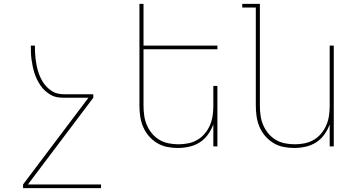

<svg xmlns="http://www.w3.org/2000/svg" viewBox="-20 -755 1840 990"><path d="M501 215H99V196L436 -251H310Q292 -251 274.5 -254Q257 -257 241.5 -266Q226 -275 212.5 -287Q199 -299 189 -314Q179 -329 171 -345Q163 -361 157.5 -378.5Q152 -396 148.5 -413.5Q145 -431 142.5 -448.5Q140 -466 139.5 -484Q139 -502 139 -520H160Q160 -504 160.5 -487.5Q161 -471 163 -454.5Q165 -438 168 -422Q171 -406 175.5 -390.5Q180 -375 186.5 -360Q193 -345 202 -331Q211 -317 222.5 -305.5Q234 -294 248 -285Q262 -276 278 -272.5Q294 -269 310 -269H461V-251L124 196H501Z M897 8Q869 8 841.5 2.5Q814 -3 790 -17.5Q766 -32 747.5 -53.5Q729 -75 718 -101Q707 -127 703 -154.5Q699 -182 699 -210V-735H720V-520H1101V-501H720V-210Q720 -185 723.5 -159.5Q727 -134 737 -110.5Q747 -87 763.5 -67Q780 -47 802 -34Q824 -21 849.5 -16Q875 -11 900 -11Q925 -11 950.5 -16Q976 -21 998 -34Q1020 -47 1036.5 -67Q1053 -87 1063 -110.5Q1073 -134 1076.5 -159.5Q1080 -185 1080 -210V-312H1101V0H1080V-114Q1070 -86 1052.5 -61.5Q1035 -37 1010 -21Q985 -5 955.5 1.5Q926 8 897 8Z M1497 8Q1469 8 1441.5 2.5Q1414 -3 1390 -17.5Q1366 -32 1347.5 -53.5Q1329 -75 1318 -101Q1307 -127 1303 -154.5Q1299 -182 1299 -210V-716H1229V-735H1320V-210Q1320 -185 1323.5 -159.5Q1327 -134 1337 -110.5Q1347 -87 1363.5 -67Q1380 -47 1402 -34Q1424 -21 1449.5 -16Q1475 -11 1500 -11Q1525 -11 1550.5 -16Q1576 -21 1598 -34Q1620 -47 1636.5 -67Q1653 -87 1663 -110.5Q1673 -134 1676.5 -159.5Q1680 -185 1680 -210V-520H1701V0H1680V-114Q1670 -86 1652.5 -61.5Q1635 -37 1610 -21Q1585 -5 1555.5 1.5Q1526 8 1497 8Z"/></svg>

Font: Iosevka Thin Extended
Style: Regular
Weight: 100
Width: 7
Monospace: yes
Designer: Belleve Invis
Foundry: Belleve Invis
Version: Version 32.5.0; ttfautohint (v1.8.4)